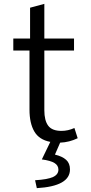

<svg xmlns="http://www.w3.org/2000/svg" viewBox="-20 -731 473 996"><path d="M283 149Q283 127 262.5 114.5Q242 102 197 96L241 5Q183 -6 158 -49Q133 -92 133 -162V-469H49V-531H136V-691L210 -711V-531H364V-469H210V-159Q210 -106 230 -79Q250 -52 299 -52Q333 -52 366 -67L383 -14Q340 7 292 9L265 71Q303 80 323 98Q343 116 343 148Q343 235 171 245L162 204Q228 200 255.5 187Q283 174 283 149Z"/></svg>

Font: Nebula Sans Book
Style: Regular
Weight: 400
Designer: Paul D. Hunt for Adobe (as Source Sans)
Foundry: Nebula Entertainment & Broadcasting LLC
Version: Version 1.010